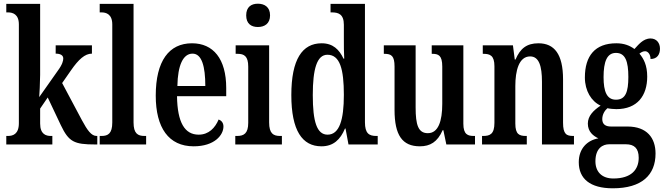

<svg xmlns="http://www.w3.org/2000/svg" viewBox="-20 -781 3592 1038"><path d="M14 0H263V-46H255C230 -46 197 -54 197 -113V-194L238 -254L309 -104C352 -14 381 0 494 0H506V-46H502C474 -46 452 -77 423 -131L316 -332L364 -401C405 -460 439 -491 477 -491V-536H281V-491C307 -491 322 -482 322 -465C322 -453 318 -433 292 -398L192 -256C193 -264 197 -341 197 -376V-760H14V-714H23C48 -714 82 -705 82 -649V-115C82 -55 49 -46 23 -46H14Z M519 0H770V-46H761C725 -46 702 -59 702 -119V-760H519V-714H529C553 -714 587 -705 587 -649V-119C587 -59 564 -46 529 -46H519Z M1027 10C1140 10 1188 -51 1188 -97C1188 -118 1176 -130 1162 -135C1143 -90 1109 -53 1054 -53C979 -53 939 -118 937 -261H1203V-305C1203 -463 1133 -547 1018 -547C894 -547 822 -452 822 -264C822 -90 892 10 1027 10ZM1090 -316H939C941 -429 970 -491 1021 -491C1071 -491 1090 -422 1090 -316Z M1374 -635C1410 -635 1440 -653 1440 -698C1440 -743 1410 -761 1374 -761C1338 -761 1311 -743 1311 -698C1311 -653 1338 -635 1374 -635ZM1252 0H1504V-46H1494C1458 -46 1435 -59 1435 -119V-536H1254V-490H1265C1300 -490 1322 -477 1322 -421V-117C1322 -59 1298 -46 1262 -46H1252Z M1718 10C1782 10 1820 -26 1845 -86H1848L1864 0H2022V-46H2014C1975 -46 1953 -60 1953 -120V-760H1767V-714H1774C1809 -714 1839 -705 1839 -647V-572C1839 -534 1839 -495 1841 -464H1837C1814 -513 1780 -547 1719 -547C1614 -547 1555 -460 1555 -267C1555 -75 1614 10 1718 10ZM1751 -53C1693 -53 1671 -123 1671 -267C1671 -407 1693 -485 1750 -485C1818 -485 1839 -407 1839 -268C1839 -133 1815 -53 1751 -53Z M2250 10C2305 10 2345 -13 2373 -77H2377L2393 0H2548V-46H2542C2510 -46 2485 -53 2485 -112V-536H2314V-490H2317C2350 -490 2371 -482 2371 -421V-220C2371 -125 2349 -61 2293 -61C2241 -61 2227 -106 2227 -200V-536H2055V-490H2058C2096 -490 2113 -479 2113 -421V-187C2113 -50 2155 10 2250 10Z M2586 0H2828V-46H2824C2788 -46 2766 -54 2766 -113V-316C2766 -398 2785 -476 2846 -476C2894 -476 2910 -424 2910 -339V0H3083V-46H3079C3043 -46 3024 -55 3024 -118V-352C3024 -488 2977 -547 2891 -547C2828 -547 2792 -519 2767 -459H2763L2753 -536H2590V-490H2594C2629 -490 2653 -481 2653 -423V-117C2653 -55 2628 -46 2592 -46H2586Z M3293 237C3450 237 3524 165 3524 49C3524 -35 3478 -97 3372 -97H3283C3255 -97 3236 -108 3236 -137C3236 -164 3251 -185 3264 -196C3275 -193 3300 -191 3312 -191C3426 -191 3479 -264 3479 -367C3479 -428 3460 -464 3437 -491C3446 -498 3455 -504 3468 -504C3482 -504 3497 -488 3497 -462C3534 -462 3548 -488 3548 -518C3548 -548 3530 -573 3497 -573C3456 -573 3430 -537 3410 -516C3384 -535 3354 -547 3312 -547C3197 -547 3142 -479 3142 -362C3142 -290 3177 -233 3227 -210C3188 -184 3158 -154 3158 -113C3158 -68 3188 -46 3215 -33C3156 -23 3109 21 3109 96C3109 185 3170 237 3293 237ZM3310 -242C3261 -242 3243 -285 3243 -364C3243 -447 3261 -495 3310 -495C3361 -495 3377 -449 3377 -365C3377 -284 3362 -242 3310 -242ZM3296 184C3233 184 3199 147 3199 91C3199 20 3239 -1 3273 -1H3364C3409 -1 3433 21 3433 72C3433 136 3393 184 3296 184Z"/></svg>

Font: Noto Serif Lao ExtraCondensed SemiBold
Style: Regular
Weight: 600
Width: 2
Designer: Monotype Design Team
Foundry: Monotype Imaging Inc.
Version: Version 2.003